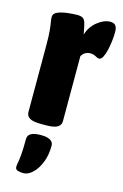

<svg xmlns="http://www.w3.org/2000/svg" viewBox="-119 -584 561 877"><g transform="rotate(15 161.5 -145.5)"><path d="M104 2Q67 2 51 -7.5Q35 -17 35 -36V-349Q35 -396 32.5 -421Q30 -446 27.5 -459Q25 -472 25 -483Q25 -500 45 -508Q65 -516 91 -519Q117 -522 136 -522Q154 -522 163 -516Q172 -510 176.5 -493.5Q181 -477 187 -443Q199 -482 230 -506.5Q261 -531 290 -531Q308 -531 315.5 -521Q323 -511 323 -491Q323 -474 320.5 -451Q318 -428 313 -406Q308 -384 300.5 -369.5Q293 -355 284 -355Q275 -355 265 -361.5Q255 -368 238 -368Q225 -368 214 -361Q203 -354 198 -343V-36Q198 -17 181.5 -7.5Q165 2 128 2ZM85 240Q71 240 58.5 236.5Q46 233 46 220Q46 212 48.5 200Q51 188 53.5 161.5Q56 135 56 86Q56 51 117 51Q177 51 177 86Q177 130 163 165Q149 200 127.5 220Q106 240 85 240Z"/></g></svg>

Font: Asap Condensed ExtraBold
Style: Regular
Weight: 800
Width: 3
Designer: Pablo Cosgaya
Foundry: Omnibus-Type
Version: Version 3.001; ttfautohint (v1.8.4.7-5d5b)